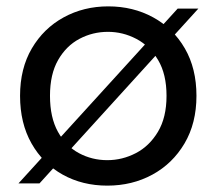

<svg xmlns="http://www.w3.org/2000/svg" viewBox="-20 -576 680 603"><path d="M538 -549H603L104 0H38ZM317 7Q239 7 177 -27.5Q115 -62 79 -125.5Q43 -189 43 -275Q43 -361 80 -424Q117 -487 180 -521.5Q243 -556 320 -556Q398 -556 461 -521.5Q524 -487 560.5 -424Q597 -361 597 -275Q597 -189 559.5 -125.5Q522 -62 458.5 -27.5Q395 7 317 7ZM317 -73Q364 -73 406.5 -95Q449 -117 476 -162Q503 -207 503 -275Q503 -343 476.5 -387.5Q450 -432 408 -454Q366 -476 319 -476Q271 -476 229.5 -454Q188 -432 162.5 -387.5Q137 -343 137 -275Q137 -207 162 -162Q187 -117 228 -95Q269 -73 317 -73Z"/></svg>

Font: Parkinsans Light
Style: Regular
Weight: 400
Version: Version 1.000